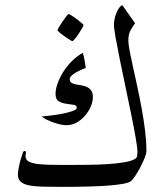

<svg xmlns="http://www.w3.org/2000/svg" viewBox="-20 -725 645 753"><path d="M554.2 -132.3Q554.2 -122.6 547.1 -105.2Q540 -87.9 530.5 -69.3Q521 -50.8 510.5 -35.4Q500 -20 493.7 -14.6Q486.3 -8.8 463.9 -4.4Q441.4 0 406.7 2.7Q372.1 5.4 326.2 6.6Q280.3 7.8 227.1 7.8Q182.6 7.8 149.4 7.1Q116.2 6.3 94.2 2Q72.3 -2.4 61.3 -12.2Q50.3 -22 50.3 -39.6Q50.3 -49.8 52.5 -62.3Q54.7 -74.7 57.6 -86.9Q60.5 -99.1 64.5 -110.4L70.3 -128.4Q72.3 -132.8 76.7 -132.8Q82 -132.8 82 -126.5Q82 -124.5 81.1 -120.8Q80.1 -117.2 80.1 -113.3Q80.1 -101.6 88.1 -94.7Q96.2 -87.9 114.7 -84Q133.3 -80.1 164.3 -79.1Q195.3 -78.1 241.7 -78.1Q282.2 -78.1 324.7 -78.6Q367.2 -79.1 404.8 -81.5Q442.4 -84 470.7 -89.1Q499 -94.2 511.2 -103Q517.1 -106.9 518.1 -115Q519 -123 519 -129.4Q519 -145 512.2 -184.1Q505.4 -223.1 495.1 -273.7Q484.9 -324.2 472.9 -380.9Q460.9 -437.5 450.7 -487.8Q440.4 -538.1 433.6 -576.2Q426.8 -614.3 426.8 -628.4Q426.8 -636.2 428.7 -647.5Q430.7 -658.7 434.8 -669.9Q439 -681.2 445.1 -690.9Q451.2 -700.7 459.5 -705.1L509.8 -633.8Q500 -621.1 491.7 -605.7Q483.4 -590.3 483.4 -566.4Q483.4 -552.2 488.5 -525.1Q493.7 -498 501.7 -462.2Q509.8 -426.3 518.8 -384Q527.8 -341.8 535.9 -298.1Q543.9 -254.4 549.1 -211.7Q554.2 -168.9 554.2 -132.3ZM344.2 -344.7Q344.2 -326.2 335.9 -306.9Q327.6 -287.6 313.2 -271Q298.8 -254.4 280 -244.1Q261.2 -233.9 239.7 -233.9Q231 -233.9 217.5 -236.8Q204.1 -239.7 190.7 -244.4Q177.2 -249 164.3 -255.1Q151.4 -261.2 143.6 -268.1Q159.7 -269.5 183.3 -272.5Q207 -275.4 228.5 -279.8Q250 -284.2 265.6 -289.8Q281.2 -295.4 281.2 -302.2Q281.2 -312 268.3 -314Q255.4 -315.9 239.5 -318.1Q223.6 -320.3 210.7 -327.6Q197.8 -335 197.8 -356.4Q197.8 -374.5 205.6 -397Q213.4 -419.4 227.5 -442.1Q241.7 -464.8 261.5 -484.9Q281.2 -504.9 304.7 -517.6Q306.2 -514.2 308.1 -505.9Q310.1 -497.6 311.8 -487.8Q313.5 -478 314.7 -469.5Q315.9 -460.9 316.4 -458.5Q309.1 -456.1 298.6 -451.4Q288.1 -446.8 277.8 -440.9Q267.6 -435.1 260.5 -428.2Q253.4 -421.4 253.4 -415Q253.4 -404.8 260 -400.6Q266.6 -396.5 276.6 -394.3Q286.6 -392.1 298.6 -390.4Q310.5 -388.7 320.6 -384Q330.6 -379.4 337.4 -370.4Q344.2 -361.3 344.2 -344.7ZM307.6 -626.5Q307.6 -624 301.8 -614Q295.9 -604 288.6 -592.8Q281.2 -581.5 273.7 -572.5Q266.1 -563.5 263.7 -563.5Q262.2 -563.5 252.9 -569.3Q243.7 -575.2 233.2 -582.5Q222.7 -589.8 214.1 -596.9Q205.6 -604 205.6 -606.9Q205.6 -609.4 211.7 -619.4Q217.8 -629.4 225.3 -640.6Q232.9 -651.9 240 -660.9Q247.1 -669.9 249 -669.9Q251.5 -669.9 261.2 -663.8Q271 -657.7 281.2 -649.9Q291.5 -642.1 299.6 -635Q307.6 -627.9 307.6 -626.5Z"/></svg>

Font: Accordance
Style: Regular
Weight: 400
Version: Version 1.1 (build May 11, 2018) Miklal Software Solutions, 